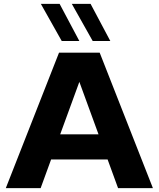

<svg xmlns="http://www.w3.org/2000/svg" viewBox="-20 -972 820 992"><path d="M770 0H590L536 -148H244L190 0H10L285 -700H495ZM489 -278 390 -549 291 -278ZM299 -760 191 -952H288L390 -760ZM459 -760 351 -952H448L550 -760Z"/></svg>

Font: Goli Bold
Style: Regular
Weight: 700
Designer: jaikishan Patel
Foundry: MagicType
Version: Version 1.000